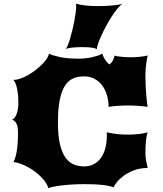

<svg xmlns="http://www.w3.org/2000/svg" viewBox="-20 -1001 873 1031"><path d="M51.8 -130.9Q61 -143.6 68.8 -182.9Q76.7 -222.2 76.7 -290Q76.7 -320.8 68.4 -337.2Q60.1 -353.5 44.4 -358.9Q53.2 -361.3 59.6 -370.1Q65.9 -378.9 70.3 -391.6Q74.7 -404.3 76.7 -419.7Q78.6 -435.1 78.6 -451.2Q78.6 -493.2 71.5 -525.6Q64.5 -558.1 51.8 -572.3H55.7Q71.8 -572.3 91.8 -579.6Q111.8 -586.9 132.3 -598.9Q152.8 -610.8 172.1 -625.7Q191.4 -640.6 206.8 -656.2Q222.2 -671.9 231.9 -686.8Q241.7 -701.7 242.7 -712.9Q258.8 -704.1 299.1 -695.1Q339.4 -686 405.3 -686Q420.9 -686 438.7 -688Q456.5 -689.9 473.4 -693.6Q490.2 -697.3 504.9 -702.1Q519.5 -707 528.8 -712.9Q533.7 -697.8 543.5 -681.9Q553.2 -666 567.4 -654.8Q581.1 -665.5 587.2 -679.2Q593.3 -692.9 595.7 -703.1Q600.1 -700.7 609.4 -699Q618.7 -697.3 630.9 -696Q643.1 -694.8 657.2 -694.1Q671.4 -693.4 686 -693.4Q694.8 -693.4 706.5 -694.1Q718.3 -694.8 730.2 -696Q742.2 -697.3 753.4 -699Q764.6 -700.7 772.9 -703.1Q772 -699.2 769.8 -688Q767.6 -676.8 765.6 -662.1Q763.7 -647.5 762.2 -630.9Q760.7 -614.3 760.7 -599.1Q760.7 -567.9 762.2 -540Q763.7 -512.2 765.4 -489.7Q767.1 -467.3 769.3 -451.2Q771.5 -435.1 772.9 -427.2Q761.2 -429.2 747.8 -430.4Q734.4 -431.6 720.5 -432.6Q706.5 -433.6 693.4 -434.1Q680.2 -434.6 669.9 -434.6Q610.4 -434.6 563 -427.2Q563 -460.4 554.2 -490.2Q545.4 -520 528.8 -542.2Q512.2 -564.5 487.8 -577.6Q463.4 -590.8 432.1 -590.8Q415 -590.8 397.9 -587.9Q380.9 -585 365 -575.9Q349.1 -566.9 335.7 -550.3Q322.3 -533.7 312.3 -506.1Q302.2 -478.5 296.6 -438.5Q291 -398.4 291 -342.8Q291 -272 302 -226.3Q313 -180.7 332 -154.3Q351.1 -127.9 376.7 -117.7Q402.3 -107.4 432.1 -107.4Q461.9 -107.4 484.6 -119.9Q507.3 -132.3 522.7 -154.3Q538.1 -176.3 545.9 -206.5Q553.7 -236.8 553.7 -272.9Q553.7 -277.3 553.5 -281.7Q553.2 -286.1 553.2 -290.5Q569.8 -287.1 583.5 -284.7Q597.2 -282.2 610.4 -280.8Q623.5 -279.3 637.9 -278.8Q652.3 -278.3 670.4 -278.3Q701.7 -278.3 728.5 -281.7Q755.4 -285.2 772.9 -290.5Q770 -284.7 767.8 -272.9Q765.6 -261.2 763.9 -246.1Q762.2 -231 761.5 -214.1Q760.7 -197.3 760.7 -181.2Q760.7 -161.6 764.4 -140.1Q768.1 -118.7 772.9 -99.1Q730 -98.6 697.3 -85.7Q664.6 -72.8 641.8 -55.4Q619.1 -38.1 606.2 -21Q593.3 -3.9 589.8 4.9Q579.6 1 565.9 -2.2Q552.2 -5.4 533.9 -7.6Q515.6 -9.8 491.7 -11Q467.8 -12.2 437 -12.2Q404.3 -12.2 372.3 -10.5Q340.3 -8.8 313.5 -5.6Q286.6 -2.4 267.1 1.5Q247.6 5.4 239.7 9.8Q233.9 -12.7 213.6 -36.6Q193.4 -60.5 166.3 -80.6Q139.2 -100.6 108.6 -114.3Q78.1 -127.9 51.8 -130.9ZM332.5 -737.3Q337.4 -742.2 343.8 -757.3Q350.1 -772.5 356.4 -793.7Q362.8 -814.9 368.7 -839.8Q374.5 -864.7 379.2 -888.7Q383.8 -912.6 386.5 -933.6Q389.2 -954.6 389.2 -967.8Q389.2 -977.1 387.7 -981.4Q405.3 -975.6 435.3 -971.9Q465.3 -968.3 504.9 -968.3Q522.9 -968.3 543.2 -969Q563.5 -969.7 582 -971.4Q600.6 -973.1 615.5 -975.6Q630.4 -978 638.7 -981.4Q625.5 -973.1 610.4 -954.6Q595.2 -936 579.8 -912.1Q564.5 -888.2 550 -861.6Q535.6 -835 524.7 -810.8Q513.7 -786.6 507.1 -767.6Q500.5 -748.5 500.5 -740.2Q500.5 -739.3 500.7 -738.8Q501 -738.3 501 -737.3Q492.7 -742.2 472.9 -745.1Q453.1 -748 420.9 -748Q405.3 -748 390.9 -747.3Q376.5 -746.6 364.7 -745.1Q353 -743.7 344.5 -741.7Q335.9 -739.7 332.5 -737.3Z"/></svg>

Font: Arbutus
Style: Regular
Weight: 400
Designer: Karolina Lach
Foundry: Sorkin Type Co.
Version: Version 1.003